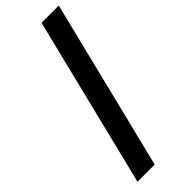

<svg xmlns="http://www.w3.org/2000/svg" viewBox="-294 -889 969 969"><g transform="rotate(-45 190.0 -405.0)"><path d="M379.9 -859.9 154.8 49.8H32.2L256.8 -859.9Z"/></g></svg>

Font: Sinkin Sans 600 SemiBold Italic
Style: Regular
Weight: 600
Italic angle: -112°
Designer: Keith Bates
Foundry: K-Type
Version: Sinkin Sans (version 1.0)  by Keith Bates   •   © 2014   www